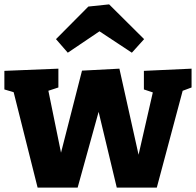

<svg xmlns="http://www.w3.org/2000/svg" viewBox="-24 -856 896 878"><path d="M634 -532 852 -542V-456L793 -434L814 -451L693 2H510L412 -407L444 -406L331 2H148L36 -444L53 -430L-4 -447V-532L243 -542V-456L179 -435L196 -447L267 -99H240L351 -533L522 -542L622 -93H597L677 -443L691 -428L634 -447ZM286 -615 232 -677 380 -826 475 -836 635 -677 579 -615 370 -753 489 -752Z"/></svg>

Font: Bitter Thin ExtraBold
Style: Regular
Weight: 800
Version: Version 3.020